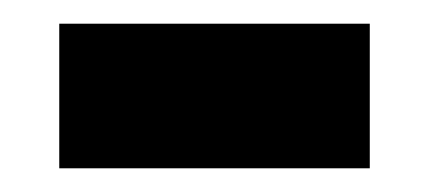

<svg xmlns="http://www.w3.org/2000/svg" viewBox="-20 -349 362 162"><path d="M30 -207V-329H292V-207Z"/></svg>

Font: Noto Sans Tangsa
Style: Regular
Weight: 400
Designer: David Williams
Foundry: Google LLC
Version: Version 1.504